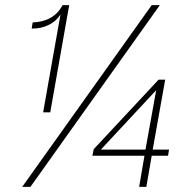

<svg xmlns="http://www.w3.org/2000/svg" viewBox="-20 -732 742 752"><path d="M176.8 -292H148.9L216.8 -674.8Q198.7 -647.5 169.7 -633.8Q140.6 -620.1 107.9 -620.1H104L107.9 -644Q191.4 -647.5 225.1 -711.9H251ZM99.1 0H66.9L574.2 -711.9H606ZM553.2 0H524.9L545.9 -122.1H341.8L347.2 -147.9L601.1 -419.9H627L578.1 -146H642.1L638.2 -122.1H574.2ZM549.8 -146 591.8 -378.9 375 -146Z"/></svg>

Font: Creato Display Thin
Style: Italic
Weight: 265
Italic angle: -10°
Version: Version 1.000